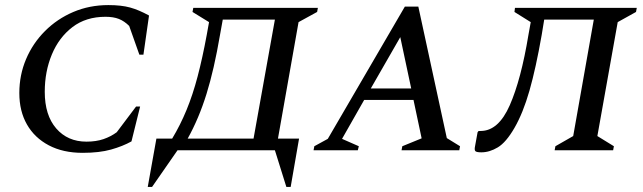

<svg xmlns="http://www.w3.org/2000/svg" viewBox="-20 -591 2527 755"><path d="M305 10Q228 10 172 -19.5Q116 -49 86 -101.5Q56 -154 56 -225Q56 -296 82.5 -358.5Q109 -421 157 -469Q205 -517 268.5 -544Q332 -571 406 -571Q457 -571 491.5 -561.5Q526 -552 566 -530L544 -376H528L488 -489Q469 -508 447.5 -516.5Q426 -525 395 -525Q318 -525 265 -484.5Q212 -444 184 -377Q156 -310 156 -230Q156 -138 201 -86Q246 -34 320 -34Q358 -34 387 -44Q416 -54 439 -71L515 -172H531L497 -35Q463 -16 417 -3Q371 10 305 10Z M678 0 578 144H561L595 -46H657Q689 -99 713.5 -158.5Q738 -218 757 -290Q776 -362 793 -454L802 -504L737 -544L740 -560H1230L1227 -544L1154 -504L1073 -46H1156L1123 144H1106L1061 0ZM845 -453Q822 -318 792 -221.5Q762 -125 718 -46H977L1061 -514H856Z M1213 0 1216 -16 1269 -45 1572 -565H1625L1737 -48L1789 -16L1786 0H1559L1562 -16L1638 -47L1606 -198H1412L1325 -45L1391 -16L1387 0ZM1438 -243H1597L1554 -445Z M2161 0 2164 -16 2234 -56 2315 -514H2120L2110 -453Q2087 -322 2062 -234.5Q2037 -147 2003 -88Q1970 -31 1937.5 -11.5Q1905 8 1873 8Q1853 8 1849 3Q1845 -2 1848 -16L1858 -71L1862 -76H1870Q1940 -76 1984.5 -177Q2029 -278 2058 -454L2067 -504L2003 -544L2005 -560H2484L2481 -544L2409 -504L2329 -56L2394 -16L2391 0Z"/></svg>

Font: Spectral SC Medium
Style: Italic
Weight: 500
Italic angle: -10°
Designer: Jean-Baptiste Levee
Foundry: Production Type
Version: Version 2.001